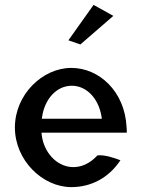

<svg xmlns="http://www.w3.org/2000/svg" viewBox="-20 -763 588 786"><path d="M260 -598 309 -581 444 -698 363 -743ZM151 -209 150 -220H499C499 -229 499 -236 498 -245C490 -389 386 -485 272 -485C154 -485 41 -376 41 -241C41 -107 154 3 272 3C351 3 424 -33 473 -107C449 -116 410 -130 379 -127C348 -93 311 -77 274 -79C210 -83 160 -140 151 -209ZM395 -289 397 -277H151L153 -288C163 -354 209 -412 274 -412C335 -412 383 -359 395 -289Z"/></svg>

Font: Bluebird
Style: LiNrw
Weight: 300
Designer: Jasper
Foundry: Cannot Into Space Fonts
Version: Version 0.98